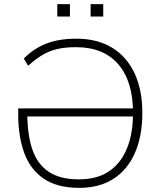

<svg xmlns="http://www.w3.org/2000/svg" viewBox="-20 -900 776 928"><path d="M363 8Q257 8 192 -36Q127 -80 97.5 -160Q68 -240 68 -348V-376H628V-337H100L112 -353Q112 -250 136 -178.5Q160 -107 215 -70Q270 -33 362 -33Q489 -33 556 -117.5Q623 -202 623 -354Q623 -506 552 -589Q481 -672 347 -672Q296 -672 257 -663Q218 -654 184.5 -634Q151 -614 116 -582L95 -617Q142 -665 203 -689Q264 -713 349 -713Q450 -713 521 -670Q592 -627 630 -546.5Q668 -466 668 -354Q668 -242 632 -160.5Q596 -79 528 -35.5Q460 8 363 8ZM418 -820V-880H479V-820ZM257 -820V-880H318V-820Z"/></svg>

Font: Mulish ExtraLight
Style: Regular
Weight: 200
Designer: Vernon Adams
Foundry: Vernon Adams
Version: Version 3.603